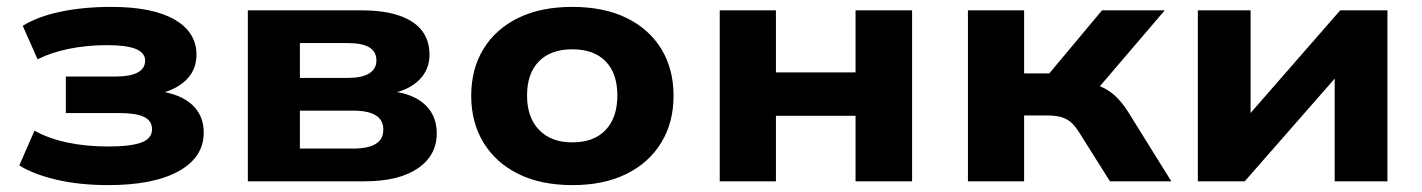

<svg xmlns="http://www.w3.org/2000/svg" viewBox="-20 -526 4125 557"><path d="M294 11Q211 11 144.5 -4.5Q78 -20 36 -46L80 -147Q121 -124 175.5 -112.5Q230 -101 294 -101Q359 -101 390 -112.5Q421 -124 421 -151Q421 -176 397.5 -187Q374 -198 328 -198H171V-304H317Q357 -304 379 -315.5Q401 -327 401 -350Q401 -373 374 -384Q347 -395 291 -395Q232 -395 180.5 -384.5Q129 -374 89 -354L46 -451Q89 -478 155.5 -492Q222 -506 303 -506Q422 -506 486 -469.5Q550 -433 550 -367Q550 -326 523 -297Q496 -268 445 -255V-261Q486 -255 514 -239Q542 -223 556.5 -198.5Q571 -174 571 -141Q571 -70 498.5 -29.5Q426 11 294 11Z M699 0V-496H1026Q1095 -496 1139 -480.5Q1183 -465 1204.5 -436.5Q1226 -408 1226 -367Q1226 -325 1197.5 -295.5Q1169 -266 1117 -255L1119 -261Q1163 -255 1191 -238.5Q1219 -222 1233 -197Q1247 -172 1247 -139Q1247 -75 1192 -37.5Q1137 0 1037 0ZM850 -95H1005Q1048 -95 1070 -108.5Q1092 -122 1092 -150Q1092 -178 1070 -191.5Q1048 -205 1005 -205H850ZM850 -300H990Q1030 -300 1051 -313Q1072 -326 1072 -351Q1072 -376 1051.5 -388.5Q1031 -401 990 -401H850Z M1641 11Q1549 11 1483.5 -21.5Q1418 -54 1382.5 -112.5Q1347 -171 1347 -248Q1347 -326 1382.5 -384Q1418 -442 1483.5 -474Q1549 -506 1640 -506Q1732 -506 1797.5 -474Q1863 -442 1898.5 -384Q1934 -326 1934 -248Q1934 -171 1898.5 -112.5Q1863 -54 1797.5 -21.5Q1732 11 1641 11ZM1640 -113Q1703 -113 1737 -149Q1771 -185 1771 -249Q1771 -313 1737 -348Q1703 -383 1640 -383Q1578 -383 1543.5 -348Q1509 -313 1509 -249Q1509 -185 1544 -149Q1579 -113 1640 -113Z M2068 0V-496H2231V-316H2462V-496H2626V0H2462V-190H2231V0Z M2788 0V-496H2951V-313H3024L3177 -496H3359L3141 -241L3122 -287Q3151 -284 3174 -274.5Q3197 -265 3216.5 -246.5Q3236 -228 3253 -201L3378 0H3200L3110 -143Q3098 -162 3086 -172Q3074 -182 3058 -186.5Q3042 -191 3019 -191H2951V0Z M3455 0V-496H3608V-165H3579L3868 -496H4005V0H3852V-331H3881L3591 0Z"/></svg>

Font: Nunito Sans 10pt SemiExpanded ExtraBold
Style: Regular
Weight: 800
Width: 6
Designer: Vernon Adams
Foundry: Vernon Adams
Version: Version 3.101;gftools[0.9.27]